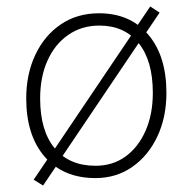

<svg xmlns="http://www.w3.org/2000/svg" viewBox="-20 -543 596 593"><path d="M286 -502Q382 -502 438 -436Q494 -370 494 -256Q494 -181 466 -121.5Q438 -62 388.5 -27.5Q339 7 275 7Q175 7 118 -59Q61 -125 61 -239Q61 -314 89 -373.5Q117 -433 167.5 -467.5Q218 -502 286 -502ZM275 -31Q328 -31 367.5 -59.5Q407 -88 429.5 -139Q452 -190 452 -256Q452 -356 408 -410Q364 -464 287 -464Q232 -464 190.5 -435Q149 -406 126.5 -355.5Q104 -305 104 -239Q104 -139 149 -85Q194 -31 275 -31ZM113 30 84 12 130 -56 142 -73 386 -435 398 -455 444 -523 473 -504 427 -436 415 -420 171 -58 159 -38Z"/></svg>

Font: Livvic ExtraLight
Style: Regular
Weight: 275
Designer: Jacques Le Bailly, Baron von Fonthausen
Version: Version 1.001; ttfautohint (v1.8.2)